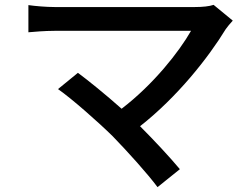

<svg xmlns="http://www.w3.org/2000/svg" viewBox="-20 -717 1040 791"><path d="M860 -697C843 -691 815 -688 783 -688H205C171 -688 124 -692 97 -696V-584C118 -586 165 -590 205 -590H767C718 -504 613 -370 481 -269C415 -328 339 -389 301 -417L219 -350C275 -311 384 -215 444 -156C508 -90 589 0 629 54L721 -20C681 -68 616 -138 557 -197C710 -317 838 -479 910 -597C917 -607 927 -619 939 -632Z"/></svg>

Font: Noto Sans CJK KR Medium
Style: Regular
Weight: 500
Designer: Ryoko NISHIZUKA (kana & ideographs); Paul D. Hunt (Latin, Greek & Cyrillic); Wenlong ZHANG (bopomofo); Sandoll Communica
Foundry: Adobe Systems Incorporated
Version: Version 1.004;PS 1.004;hotconv 1.0.82;makeotf.lib2.5.63406